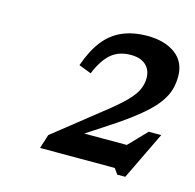

<svg xmlns="http://www.w3.org/2000/svg" viewBox="-69 -777 550 542"><g transform="rotate(15 206.0 -506.0)"><path d="M291.5 -362.5 372 -446H408.5L341 -306H317.5L306 -322.5H87.5L100.5 -363.5L227 -464Q269 -496.5 290.5 -518Q312 -539.5 319.5 -556.5Q327 -573.5 327 -590Q327 -614.5 311.5 -628.5Q296 -642.5 267.5 -642.5Q233 -642.5 210.5 -623.5Q188 -604.5 171 -563L134.5 -577Q150.5 -623 172.8 -651.2Q195 -679.5 226.5 -693Q258 -706.5 299 -706.5Q350 -706.5 381 -683.5Q412 -660.5 412 -618Q412 -598.5 407 -580.2Q402 -562 388.2 -542.2Q374.5 -522.5 347.8 -499.2Q321 -476 277.5 -446.5L158 -368L158.5 -394H365Z"/></g></svg>

Font: Newsreader 9pt
Style: Italic
Weight: 400
Italic angle: -17°
Designer: Hugues Gentile
Foundry: Production Type
Version: Version 1.003